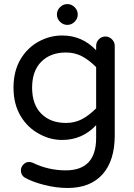

<svg xmlns="http://www.w3.org/2000/svg" viewBox="-20 -682 656 937"><path d="M257.8 -611.3Q257.8 -631.8 272.9 -647Q288.1 -662.1 308.6 -662.1Q329.1 -662.1 344.2 -647Q359.4 -631.8 359.4 -611.3Q359.4 -590.8 344.2 -575.7Q329.1 -560.5 308.6 -560.5Q288.1 -560.5 272.9 -575.7Q257.8 -590.8 257.8 -611.3ZM100.6 184.6Q82 172.9 82 149.4Q82 133.8 93.8 121.1Q105.5 108.4 122.1 108.4Q129.9 108.4 139.6 112.3Q215.8 149.4 300.8 149.4Q449.2 149.4 449.2 -8.8V-71.3Q381.8 1 283.2 1Q224.6 1 171.9 -28.3Q114.3 -58.6 80.1 -116.7Q45.9 -174.8 45.9 -253.9Q45.9 -335.9 81.1 -394.5Q115.2 -450.2 169.4 -479.5Q223.6 -508.8 283.2 -508.8Q381.8 -508.8 449.2 -436.5V-458Q449.2 -476.6 462.4 -490.2Q475.6 -503.9 494.1 -503.9Q512.7 -503.9 526.4 -490.2Q540 -476.6 540 -458V-21.5Q540 101.6 480.5 168.5Q420.9 235.4 309.6 235.4Q254.9 235.4 196.8 220.7Q138.7 206.1 100.6 184.6ZM449.2 -153.3V-354.5Q414.1 -389.6 379.4 -407.7Q344.7 -425.8 301.8 -425.8Q226.6 -425.8 181.6 -380.9Q136.7 -335.9 136.7 -253.9Q136.7 -171.9 181.6 -127Q226.6 -82 301.8 -82Q344.7 -82 379.4 -100.1Q414.1 -118.2 449.2 -153.3Z"/></svg>

Font: FakePearl
Style: Regular
Weight: 400
Version: Version 1.2